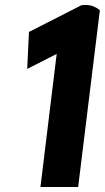

<svg xmlns="http://www.w3.org/2000/svg" viewBox="-20 -739 420 769"><path d="M89 -463 207 -523 142 10H293L380 -698C363 -712 340 -723 306 -718L96 -611Z"/></svg>

Font: Bluebird
Style: SfBdNrwObl
Weight: 700
Designer: Jasper
Foundry: Cannot Into Space Fonts
Version: Version 0.98